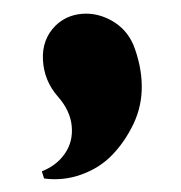

<svg xmlns="http://www.w3.org/2000/svg" viewBox="-20 -154 270 287"><path d="M45.9 112.8 42.5 102.1Q64.9 93.3 77.1 75.4Q89.4 57.6 87.2 34.4Q85 11.2 66.4 -9.8Q45.9 -33.2 44.2 -64.2Q42.5 -95.2 63 -115.7Q79.1 -131.3 102.3 -133.3Q125.5 -135.3 147.2 -123Q168.9 -110.8 179.2 -87.4Q191.4 -56.6 191.9 -26.4Q192.4 3.9 179.7 30.8Q167 57.6 147.9 77.4Q128.9 97.2 101.6 106.9Q74.2 116.7 45.9 112.8Z"/></svg>

Font: Cinzel Decorative Bold
Style: Regular
Weight: 700
Designer: Natanael Gama
Version: Version 1.001;PS 001.001;hotconv 1.0.56;makeotf.lib2.0.21325